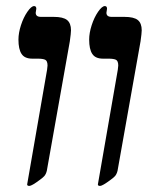

<svg xmlns="http://www.w3.org/2000/svg" viewBox="-20 -609 530 635"><path d="M86.9 -415Q61.5 -415 51.3 -430.7Q41 -446.3 41 -478Q41 -500 49.3 -525.6Q57.6 -551.3 70.6 -570.1Q83.5 -588.9 92.8 -588.9Q100.1 -588.9 100.1 -580.1L98.1 -566.9Q98.1 -553.2 115.2 -553.2H157.2Q189 -553.2 201.9 -542.7Q214.8 -532.2 214.8 -508.8Q214.8 -499.5 210.9 -472.2L134.8 -43.9Q131.8 -32.2 126 -26.1Q120.1 -20 111.8 -14.2Q85 5.9 77.1 5.9Q69.8 5.9 69.8 1L135.7 -378.4L137.2 -392.1Q137.2 -407.7 129.4 -411.4Q121.6 -415 105 -415ZM320.8 -415Q295.4 -415 285.2 -430.7Q274.9 -446.3 274.9 -478Q274.9 -500 283.2 -525.6Q291.5 -551.3 304.4 -570.1Q317.4 -588.9 326.7 -588.9Q334 -588.9 334 -580.1L332 -566.9Q332 -553.2 349.1 -553.2H391.1Q422.9 -553.2 435.8 -542.7Q448.7 -532.2 448.7 -508.8Q448.7 -499.5 444.8 -472.2L368.7 -43.9Q365.7 -32.2 359.9 -26.1Q354 -20 345.7 -14.2Q318.8 5.9 311 5.9Q303.7 5.9 303.7 1L369.6 -378.4L371.1 -392.1Q371.1 -407.7 363.3 -411.4Q355.5 -415 338.9 -415Z"/></svg>

Font: Liberation Serif
Style: Bold Italic
Weight: 700
Italic angle: -16.333°
Designer: Steve Matteson
Foundry: Ascender Corporation
Version: Version 2.1.5